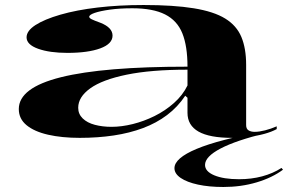

<svg xmlns="http://www.w3.org/2000/svg" viewBox="-20 -535 1149 766"><path d="M553 -515Q673 -515 753 -502Q833 -489 878.5 -461Q924 -433 943 -387.5Q962 -342 962 -276V-36Q962 -21 971.5 -15Q981 -9 996 -9Q1014 -9 1037.5 -15Q1061 -21 1084 -31V-20Q1064 -9 1035 -1Q1006 7 972.5 11Q939 15 906 15Q816 15 772 -10Q728 -35 728 -85Q728 -105 728 -115Q728 -125 728 -131.5Q728 -138 728 -145L719 -153Q689 -108 646.5 -76Q604 -44 550.5 -24Q497 -4 433.5 5.5Q370 15 298 15Q227 15 172 2.5Q117 -10 86 -35.5Q55 -61 55 -100Q55 -185 223.5 -227Q392 -269 728 -269Q728 -351 707.5 -402Q687 -453 638.5 -477.5Q590 -502 508 -502Q457 -502 418 -496.5Q379 -491 357.5 -483.5Q336 -476 336 -468Q336 -463 346 -458Q356 -453 381 -444Q429 -425 429 -393Q429 -360 380 -342Q331 -324 249 -324Q178 -324 132 -340.5Q86 -357 86 -386Q86 -412 121.5 -435Q157 -458 221 -476.5Q285 -495 369.5 -505Q454 -515 553 -515ZM728 -257Q582 -257 485 -237Q388 -217 340 -182.5Q292 -148 292 -105Q292 -80 310 -62.5Q328 -45 358.5 -37Q389 -29 425 -29Q465 -29 509.5 -40Q554 -51 596.5 -72Q639 -93 674 -124Q709 -155 728 -194ZM1042 -4Q922 25 860 57.5Q798 90 798 123Q798 149 835 164.5Q872 180 934 180Q983 180 1026 168.5Q1069 157 1103 135L1109 142Q1066 174 1004 192.5Q942 211 871 211Q814 211 770 201.5Q726 192 701 175Q676 158 676 136Q676 96 764.5 59Q853 22 1030 -10Z"/></svg>

Font: Kalnia Expanded
Style: Regular
Weight: 400
Width: 7
Designer: Frida Medrano
Foundry: Frida Medrano
Version: Version 1.105